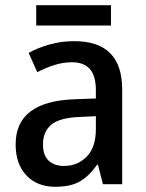

<svg xmlns="http://www.w3.org/2000/svg" viewBox="-20 -707 562 737"><path d="M265 -549Q449 -549 449 -364V0H375L356 -75H353Q322 -31 286.5 -10.5Q251 10 192 10Q123 10 81.5 -33.5Q40 -77 40 -153Q40 -318 266 -326L348 -329V-360Q348 -417 324.5 -442.5Q301 -468 257 -468Q222 -468 189 -457.5Q156 -447 123 -430L90 -504Q126 -524 171 -536.5Q216 -549 265 -549ZM285 -258Q208 -255 176.5 -228Q145 -201 145 -153Q145 -110 167 -90Q189 -70 225 -70Q278 -70 313 -106Q348 -142 348 -211V-261ZM406 -687V-609H119V-687Z"/></svg>

Font: Noto Sans Gurmukhi SemiCondensed Medium
Style: Regular
Weight: 500
Width: 4
Designer: Jelle Bosma - Monotype Design Team
Foundry: Monotype Imaging Inc.
Version: Version 2.004; ttfautohint (v1.8.4.7-5d5b)